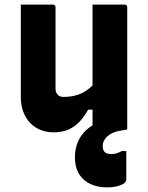

<svg xmlns="http://www.w3.org/2000/svg" viewBox="-20 -560 640 830"><path d="M209 -540Q213 -540 215 -538.5Q217 -537 218.5 -535Q220 -533 220 -529Q220 -485 220 -438.5Q220 -392 220 -346.5Q220 -301 220 -258Q220 -215 220 -177Q220 -161 229 -151Q238 -141 254 -141Q277 -141 297 -145Q317 -149 334.5 -157.5Q352 -166 368 -179.5Q384 -193 397 -212V-86H361Q344 -55 323 -33Q302 -11 275 0.5Q248 12 211 12Q181 12 155 1.5Q129 -9 110 -29Q91 -49 80.5 -77Q70 -105 70 -140Q70 -185 70 -230Q70 -275 70 -320Q70 -365 70 -410Q70 -442 70 -475Q70 -508 70 -540Q105 -540 140 -540Q175 -540 209 -540ZM519 -540Q523 -540 525 -538.5Q527 -537 528.5 -535Q530 -533 530 -529Q530 -457 530 -385.5Q530 -314 530 -242Q530 -170 530 -98Q530 -80 530 -63Q530 -46 530 -30Q530 -14 530 0Q505 0 481 0Q457 0 434.5 0Q412 0 391 0Q388 0 385.5 -1.5Q383 -3 381.5 -5Q380 -7 380 -11Q380 -99 380 -187.5Q380 -276 380 -364Q380 -452 380 -540Q405 -540 427.5 -540Q450 -540 473 -540Q496 -540 519 -540ZM473 -42Q486 -42 498.5 -32.5Q511 -23 530 0Q526 1 518.5 2Q511 3 495 6Q463 12 443.5 30Q424 48 424 71Q424 90 433.5 98Q443 106 462 106Q474 106 485 102.5Q496 99 506 93H526Q526 103 526 115.5Q526 128 526 150.5Q526 173 526 215Q526 231 501.5 240.5Q477 250 444 250Q379 250 341.5 216Q304 182 304 121Q304 71 326.5 34.5Q349 -2 387.5 -22Q426 -42 473 -42Z"/></svg>

Font: Recursive ExtraBold
Style: Regular
Weight: 800
Version: Version 1.085